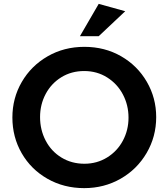

<svg xmlns="http://www.w3.org/2000/svg" viewBox="-20 -958 870 992"><path d="M787 -353Q787 -452 738.5 -535.5Q690 -619 605.5 -667.5Q521 -716 416 -716Q311 -716 226 -667Q141 -618 92.5 -534.5Q44 -451 44 -351Q44 -250 92 -166.5Q140 -83 225 -34.5Q310 14 415 14Q518 14 603 -34.5Q688 -83 737.5 -167.5Q787 -252 787 -353ZM644 -350Q644 -286 615 -231.5Q586 -177 533.5 -144.5Q481 -112 416 -112Q350 -112 297.5 -144Q245 -176 216 -231.5Q187 -287 187 -353Q187 -418 216 -472.5Q245 -527 297 -559Q349 -591 415 -591Q481 -591 533.5 -558Q586 -525 615 -470Q644 -415 644 -350ZM393 -771H490L627 -900L490 -938Z"/></svg>

Font: Geom SemiBold
Style: Bold
Weight: 600
Version: Version 1.102